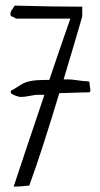

<svg xmlns="http://www.w3.org/2000/svg" viewBox="-20 -700 362 694"><path d="M37.1 -632.8Q34.2 -636.7 25.9 -639.2Q17.6 -641.6 17.6 -648.4Q17.6 -654.3 20 -659.2Q22.5 -664.1 26.9 -669.9Q31.2 -675.8 33.2 -679.7Q181.6 -675.8 277.3 -675.8V-640.6Q248 -539.1 210 -413.1H214.8H224.6Q239.3 -413.1 261.2 -409.7Q283.2 -406.2 296.9 -406.2Q303.7 -406.2 303.7 -399.4Q303.7 -394.5 305.2 -386.7Q306.6 -378.9 306.6 -373Q306.6 -366.2 299.8 -366.2Q279.3 -366.2 244.1 -364.7Q209 -363.3 194.3 -363.3Q130.9 -152.3 85.9 -29.3Q51.8 -25.4 29.3 -25.4Q79.1 -175.8 140.6 -357.4H118.2Q106.4 -357.4 87.9 -353.5Q69.3 -349.6 55.7 -349.6Q46.9 -349.6 32.7 -355.5Q18.6 -361.3 18.6 -366.2Q18.6 -372.1 22.5 -374Q31.2 -377.9 43.5 -386.2Q55.7 -394.5 66.9 -399.9Q78.1 -405.3 91.8 -407.2Q105.5 -411.1 158.2 -411.1Q199.2 -533.2 234.4 -632.8Z"/></svg>

Font: Shelly2023
Style: Regular
Weight: 400
Version: Version 0.2